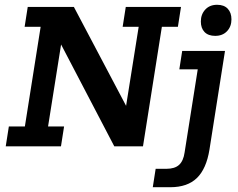

<svg xmlns="http://www.w3.org/2000/svg" viewBox="-20 -612 996 803"><path d="M4 0 17 -83H84L150 -500H83L96 -583H289L516 -153L503 -142L560 -500H493L506 -583H737L724 -500H657L578 0H458L225 -446L239 -448L181 -83H248L235 0ZM619 171 631 94H676Q711 94 729 77.5Q747 61 752 26L807 -322H730L742 -399H921L856 14Q843 94 803.5 132.5Q764 171 692 171ZM880 -462Q851 -462 835.5 -478Q820 -494 820 -522Q820 -552 838.5 -572Q857 -592 888 -592Q917 -592 932.5 -575.5Q948 -559 948 -531Q948 -501 929.5 -481.5Q911 -462 880 -462Z"/></svg>

Font: Rokkitt SemiBold
Style: Italic
Weight: 600
Italic angle: -9°
Designer: Vernon Adams
Foundry: Vernon Adams
Version: Version 3.103